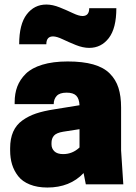

<svg xmlns="http://www.w3.org/2000/svg" viewBox="-20 -816 600 850"><path d="M359.9 0 350.1 -49.8Q289.6 14.2 189.9 14.2Q145 14.2 111.8 0.7Q78.6 -12.7 60.3 -36.4Q42 -60.1 33.4 -88.1Q24.9 -116.2 24.9 -149.9V-160.2Q24.9 -202.1 38.3 -232.7Q51.8 -263.2 78.9 -282.7Q106 -302.2 139.4 -313.5Q172.9 -324.7 220.2 -332L332 -350.1Q330.6 -379.4 317.4 -392.6Q304.2 -405.8 274.9 -405.8Q244.1 -405.8 231 -391.4Q217.8 -377 217.8 -355H44.9V-363.8Q44.9 -401.9 56.6 -432.9Q68.4 -463.9 94.2 -489.5Q120.1 -515.1 167.2 -529.5Q214.4 -543.9 279.8 -543.9Q346.7 -543.9 392.8 -530.8Q439 -517.6 465.8 -490.7Q492.7 -463.9 504.4 -427.2Q516.1 -390.6 516.1 -339.8V-149.9L525.9 0ZM375 -779.8H495.1Q495.1 -690.9 461.7 -647.5Q428.2 -604 375 -604Q347.2 -604 315.7 -616.7Q284.2 -629.4 257.6 -642.1Q231 -654.8 214.8 -654.8Q185.1 -654.8 185.1 -620.1H64.9Q64.9 -709 98.4 -752.4Q131.8 -795.9 185.1 -795.9Q212.9 -795.9 244.4 -783.2Q275.9 -770.5 302.5 -757.8Q329.1 -745.1 345.2 -745.1Q375 -745.1 375 -779.8ZM259.8 -133.8Q300.8 -133.8 332 -163.1V-244.1L259.8 -232.9Q230 -228 219 -215.6Q208 -203.1 208 -183.1V-176.8Q208 -158.7 220.7 -146.2Q233.4 -133.8 259.8 -133.8Z"/></svg>

Font: Cooper Hewitt
Style: Heavy
Weight: 713
Designer: Village Type and Design LLC
Foundry: Cooper Hewitt Smithsonian Design Museum
Version: 1.000